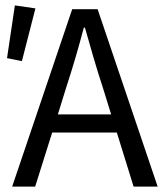

<svg xmlns="http://www.w3.org/2000/svg" viewBox="-20 -690 606 710"><path d="M225 -367 194 -267H391L360 -367Q342 -422 326 -476.5Q310 -531 294 -588H290Q275 -531 259 -476.5Q243 -422 225 -367ZM25 0 247 -656H341L563 0H474L412 -200H173L110 0ZM6 -475 35 -670 111 -659 61 -464Z"/></svg>

Font: CV Source Sans
Style: Regular
Weight: 400
Designer: Paul D. Hunt
Foundry: Adobe Systems Incorporated
Version: Version 3.001